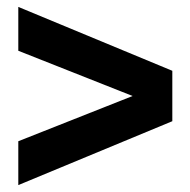

<svg xmlns="http://www.w3.org/2000/svg" viewBox="-20 -610 551 556"><path d="M33 -74V-201L364 -332L33 -463V-590L479 -405V-259Z"/></svg>

Font: Montserrat arm
Style: Bold
Weight: 700
Designer: Julieta Ulanovsky
Foundry: Julieta Ulanovsky
Version: Version 6.000;PS 006.000;hotconv 1.0.88;makeotf.lib2.5.64775